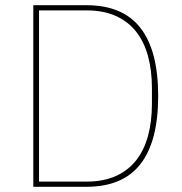

<svg xmlns="http://www.w3.org/2000/svg" viewBox="-20 -718 698 738"><path d="M108 -698H312Q452 -698 520 -610.5Q588 -523 588 -349Q588 -175 520 -87.5Q452 0 312 0H108ZM313 -20Q378 -20 425.5 -41.5Q473 -63 503.5 -102Q534 -141 549 -196Q564 -251 564 -319V-379Q564 -447 549 -502Q534 -557 503.5 -596Q473 -635 425.5 -656.5Q378 -678 313 -678H130V-20Z"/></svg>

Font: IBM Plex Sans Arabic Thin
Style: Regular
Weight: 100
Designer: Mike Abbink, Paul van der Laan, Pieter van Rosmalen, Wael Morcos, Khajak Apelian
Foundry: Bold Monday
Version: Version 1.101